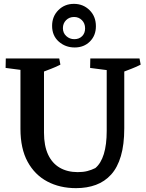

<svg xmlns="http://www.w3.org/2000/svg" viewBox="-20 -957 758 995"><path d="M374 18Q290 18 225 -16.5Q160 -51 123 -119Q86 -187 86 -289V-654H208V-269Q208 -202 229 -156.5Q250 -111 289.5 -88Q329 -65 383 -65Q411 -65 432.5 -70.5Q454 -76 474 -86Q503 -110 518 -158.5Q533 -207 533 -279V-654H624V-292Q624 -208 606.5 -148.5Q589 -89 556 -52.5Q523 -16 477 1Q431 18 374 18ZM147 -587 9 -605 10 -654H150ZM194 -581 193 -654H287L293 -622Q272 -611 246 -601Q220 -591 194 -581ZM585 -587 447 -605 448 -654H588ZM610 -581 609 -654H703L709 -622Q688 -611 662 -601Q636 -591 610 -581ZM367 -711Q319 -711 284.5 -741.5Q250 -772 250 -823Q250 -872 282.5 -904.5Q315 -937 363 -937Q411 -937 444 -904.5Q477 -872 477 -821Q477 -773 446 -742Q415 -711 367 -711ZM365 -754Q390 -754 405.5 -769.5Q421 -785 421 -810Q421 -836 404.5 -852.5Q388 -869 364 -869Q339 -869 322.5 -852.5Q306 -836 306 -811Q306 -786 323.5 -770Q341 -754 365 -754Z"/></svg>

Font: Eczar Medium
Style: Regular
Weight: 500
Designer: Vaibhav Singh
Foundry: Rosetta Type Foundry
Version: Version 2.000